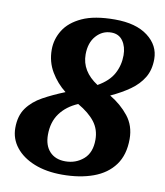

<svg xmlns="http://www.w3.org/2000/svg" viewBox="-82 -792 748 870"><g transform="rotate(10 291.5 -357.0)"><path d="M262 10Q189 10 134 -12Q79 -34 48 -73Q17 -112 17 -162Q17 -218 43 -254Q69 -290 113.5 -314.5Q158 -339 213 -361Q172 -393 145 -438.5Q118 -484 118 -540Q118 -588 144 -630Q170 -672 226.5 -698Q283 -724 377 -724Q474 -724 528.5 -682.5Q583 -641 583 -578Q583 -528 561.5 -492.5Q540 -457 502.5 -430.5Q465 -404 415 -381Q467 -350 501.5 -306.5Q536 -263 536 -202Q536 -129 501.5 -82Q467 -35 405 -12.5Q343 10 262 10ZM350 -418Q401 -447 422 -486Q443 -525 443 -571Q443 -610 424.5 -636.5Q406 -663 371 -663Q330 -663 301.5 -631Q273 -599 273 -545Q273 -468 350 -418ZM266 -52Q314 -52 349 -82Q384 -112 384 -172Q384 -219 357.5 -253.5Q331 -288 279 -318Q227 -296 197.5 -256Q168 -216 168 -157Q168 -108 194 -80Q220 -52 266 -52Z"/></g></svg>

Font: Noto Serif ExtraBold
Style: Italic
Weight: 800
Italic angle: -12°
Designer: Monotype Design Team
Foundry: Monotype Imaging Inc.
Version: Version 2.013